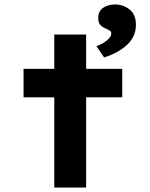

<svg xmlns="http://www.w3.org/2000/svg" viewBox="-20 -836 668 856"><path d="M222 0V-682H364V0ZM85 -402V-529H525V-402ZM444 -580 410 -630Q424 -635 439 -643.5Q454 -652 465 -663.5Q476 -675 476 -686Q476 -695 470 -699Q464 -703 453 -708Q436 -715 427 -725Q418 -735 418 -756Q418 -786 439.5 -801Q461 -816 493 -816Q530 -816 558 -793.5Q586 -771 586 -725Q586 -697 574.5 -673.5Q563 -650 542 -632Q521 -614 496 -601Q471 -588 444 -580Z"/></svg>

Font: Lexend Mega SemiBold
Style: Regular
Weight: 600
Designer: Bonnie Shaver-Troup, Thomas Jockin
Foundry: Lexend
Version: Version 1.007